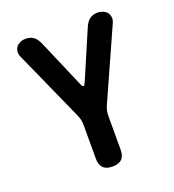

<svg xmlns="http://www.w3.org/2000/svg" viewBox="-136 -846 872 961"><g transform="rotate(-20 300.0 -365.0)"><path d="M300 10Q266 10 250 -6.5Q234 -23 234 -56V-235Q234 -250 231 -263.5Q228 -277 222 -290L54 -665Q47 -681 49 -695Q51 -709 58.5 -718.5Q66 -728 79.5 -734Q93 -740 108 -740Q132 -740 149 -728.5Q166 -717 178 -690L289 -431Q295 -418 300 -418Q305 -418 311 -431L422 -690Q434 -717 451 -728.5Q468 -740 492 -740Q507 -740 520.5 -734Q534 -728 541.5 -718.5Q549 -709 551 -695Q553 -681 546 -665L378 -290Q372 -277 369 -263.5Q366 -250 366 -235V-56Q366 -23 350 -6.5Q334 10 300 10Z"/></g></svg>

Font: Maple Mono NL
Style: Bold
Weight: 700
Monospace: yes
Designer: subframe7536
Version: Version 7.000